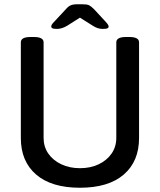

<svg xmlns="http://www.w3.org/2000/svg" viewBox="-20 -876 752 903"><path d="M248 -740Q232 -740 226.5 -743Q221 -746 221 -750Q221 -754 223 -759Q225 -764 237 -776L290 -833Q301 -846 312.5 -851Q324 -856 346 -856H366Q389 -856 398.5 -851.5Q408 -847 422 -833L473 -778Q486 -764 488.5 -759Q491 -754 491 -750Q491 -746 485.5 -743Q480 -740 463 -740Q440 -740 418 -754L356 -793L296 -755Q271 -740 248 -740ZM356 7Q222 7 150 -55Q78 -117 78 -227V-677Q78 -702 124 -702H139Q185 -702 185 -677V-228Q185 -186 207 -154Q229 -122 268 -103.5Q307 -85 356 -85Q406 -85 444.5 -103.5Q483 -122 505 -154Q527 -186 527 -228V-677Q527 -702 573 -702H588Q634 -702 634 -677V-227Q634 -117 562 -55Q490 7 356 7Z"/></svg>

Font: Asap Medium
Style: Regular
Weight: 500
Designer: Pablo Cosgaya
Foundry: Omnibus-Type
Version: Version 3.001; ttfautohint (v1.8.3)